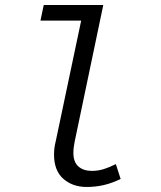

<svg xmlns="http://www.w3.org/2000/svg" viewBox="-20 -732 640 764"><path d="M325 12Q269 12 232 -20.5Q195 -53 195 -117Q195 -130 196.5 -142.5Q198 -155 202 -171L303 -650H141L154 -712H391L277 -168Q275 -157 273.5 -146Q272 -135 272 -124Q272 -87 292 -69.5Q312 -52 346 -52Q370 -52 392.5 -59Q415 -66 441 -79L460 -20Q428 -4 394.5 4Q361 12 325 12Z"/></svg>

Font: SourceCodeVF
Style: Italic
Weight: 200
Italic angle: -11°
Monospace: yes
Designer: Paul D. Hunt, Teo Tuominen
Foundry: Adobe
Version: Version 1.026;hotconv 1.1.0;makeotfexe 2.6.0